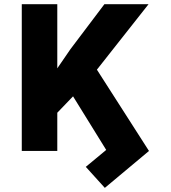

<svg xmlns="http://www.w3.org/2000/svg" viewBox="-20 -732 828 931"><path d="M257.8 -711.6V-400.6L321.4 -493.3L486.2 -711.6H700.3L449.9 -394.2L702.4 0L488.3 179L396 77.1L495 -5L334.2 -264.9L257.8 -185.4V0H85.6V-711.6Z"/></svg>

Font: Inter UI Extra Bold
Style: Regular
Weight: 800
Designer: Rasmus Andersson
Foundry: rsms
Version: 3.2;8d6f07862